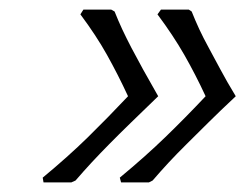

<svg xmlns="http://www.w3.org/2000/svg" viewBox="-20 -441 512 401"><path d="M154.2 -421 147.9 -411C169.8 -381.7 188.3 -353.5 203.4 -326.5C218.5 -299.5 233.2 -270.7 247.4 -240C219.1 -210 191.2 -181.5 163.7 -154.5C136.1 -127.5 104.6 -99.3 69.2 -70L70.9 -60H128.9L137.8 -64C148.7 -76.7 159.7 -89 170.8 -101C181.9 -113 194.2 -125.8 207.7 -139.5C221.2 -153.2 236.3 -168.2 253.1 -184.5C269.9 -200.8 289 -219.3 310.4 -240C298.5 -260.7 288 -279.3 278.8 -296C269.7 -312.7 261.5 -327.8 254.3 -341.5C247.2 -355.2 240.8 -368 235.2 -380C229.7 -392 224.3 -404.3 219.3 -417L212.2 -421ZM316.2 -421 308.9 -411C330.8 -381.7 349.4 -353.5 364.9 -326.5C380.3 -299.5 395.2 -270.7 409.4 -240C381.2 -210 353.1 -181.5 325.2 -154.5C297.3 -127.5 265.6 -99.3 230.2 -70L232.9 -60H290.9L298.8 -64C309.7 -76.7 320.7 -89 331.8 -101C342.9 -113 355.4 -125.8 369.2 -139.5C383 -153.2 398.2 -168.2 414.6 -184.5C431 -200.8 450.3 -219.3 472.4 -240C459.8 -260.7 449.2 -279.3 440.3 -296C431.5 -312.7 423.4 -327.8 415.8 -341.5C408.3 -355.2 401.8 -368 396.2 -380C390.7 -392 385.3 -404.3 380.3 -417L374.2 -421Z"/></svg>

Font: Quattrocento
Style: Italic
Weight: 400
Italic angle: -13°
Designer: Pablo Impallari
Foundry: Pablo Impallari, Igino Marini, Branda Gallo
Version: Version 2.000